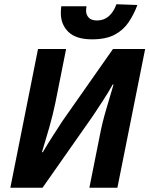

<svg xmlns="http://www.w3.org/2000/svg" viewBox="-20 -882 702 902"><path d="M28.6 0 158.6 -651.8H290.6L240.7 -401.9Q229.2 -345.2 211.2 -282.2Q193.2 -219.1 177.1 -167H181.1Q205.4 -208.2 227.8 -242.8Q250.2 -277.4 273.1 -313L510.8 -651.8H661.9L531.5 0H399.9L449.8 -249.8Q460.8 -307.5 479.1 -368.7Q497.4 -429.8 513.4 -484.8H509.4Q486.1 -443.2 463.7 -409.3Q441.3 -375.4 417.4 -338.8L179.8 0ZM412.4 -697.2Q337.4 -697.2 301.6 -731.9Q265.8 -766.7 265.8 -819.9Q265.8 -826.7 266.3 -835.1Q266.8 -843.5 267.8 -852.5H386.4Q385.4 -845.1 384.9 -841Q384.4 -837 384.4 -831.8Q384.4 -812.8 396.7 -799.3Q409 -785.8 436.1 -785.8Q467.7 -785.8 490.8 -805.6Q513.9 -825.4 526.9 -862.1L625.5 -858.5Q608.9 -814.1 584.2 -777.5Q559.6 -740.9 518.9 -719.1Q478.1 -697.2 412.4 -697.2Z"/></svg>

Font: Source Sans 3
Style: Italic
Weight: 200
Italic angle: -11°
Designer: Paul D. Hunt
Foundry: Adobe
Version: Version 3.046;hotconv 1.0.118;makeotfexe 2.5.65603